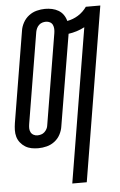

<svg xmlns="http://www.w3.org/2000/svg" viewBox="-62 -786 650 1043"><g transform="rotate(-5 262.5 -264.0)"><path d="M289 215 428 -625Q407 -614 384.5 -607Q362 -600 340 -597L257 -101Q254 -78 242.5 -56Q231 -34 211.5 -19Q192 -4 168.5 2Q145 8 122 8Q103 8 85 4.5Q67 1 51.5 -8.5Q36 -18 24.5 -32.5Q13 -47 8 -64.5Q3 -82 3.5 -101Q4 -120 7 -139L89 -634Q92 -657 104 -679Q116 -701 135.5 -716Q155 -731 178.5 -737Q202 -743 224 -743Q244 -743 262.5 -739Q281 -735 297 -725.5Q313 -716 323.5 -701Q334 -686 339 -667Q355 -670 369.5 -675.5Q384 -681 398 -689.5Q412 -698 424.5 -710Q437 -722 446 -735H525L368 215ZM123 -62Q133 -62 143.5 -65Q154 -68 162 -75.5Q170 -83 175 -92.5Q180 -102 181 -112L263 -607Q265 -619 264.5 -630.5Q264 -642 259.5 -652Q255 -662 245 -667.5Q235 -673 223 -673Q213 -673 203 -670Q193 -667 185 -659.5Q177 -652 172.5 -642.5Q168 -633 166 -623L84 -128Q82 -116 82 -104.5Q82 -93 87 -83Q92 -73 102 -67.5Q112 -62 123 -62Z"/></g></svg>

Font: Iosevka SS18
Style: Italic
Weight: 400
Italic angle: -9°
Monospace: yes
Designer: Belleve Invis
Foundry: Belleve Invis
Version: Version 25.1.1; ttfautohint (v1.8.4)